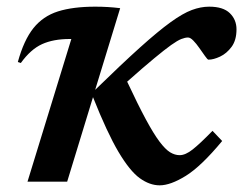

<svg xmlns="http://www.w3.org/2000/svg" viewBox="-20 -545 730 576"><path d="M340.5 -520.5 265.5 -275.5Q345.5 -353.5 400 -402.5Q454.5 -451.5 491.5 -478.2Q528.5 -505 555.5 -515Q582.5 -525 607.5 -525Q649.5 -525 669.5 -505.5Q689.5 -486 689.5 -457Q689.5 -424.5 674.8 -404.5Q660 -384.5 640.2 -375.2Q620.5 -366 605.5 -366Q602.5 -366 594.8 -377.2Q587 -388.5 578 -401Q569 -414 560 -423.2Q551 -432.5 544 -432.5Q535.5 -432.5 524 -428Q512.5 -423.5 493.5 -410Q474.5 -396.5 442.8 -370.2Q411 -344 361.5 -300Q394 -230.5 417.5 -187Q441 -143.5 458.5 -120.2Q476 -97 490.2 -88.2Q504.5 -79.5 519 -79.5Q536.5 -79.5 558.2 -96.8Q580 -114 617.5 -152.5L646.5 -122Q583.5 -46 537.5 -17.5Q491.5 11 459 11Q429 11 399.2 -10.5Q369.5 -32 335.5 -89.2Q301.5 -146.5 259 -253.5L181.5 0H62.5L194 -428H189Q140 -428 106 -412.5Q72 -397 42.5 -356L33.5 -359Q51.5 -424.5 80.2 -460.5Q109 -496.5 154 -510.8Q199 -525 266 -525Q304.5 -525 340.5 -520.5Z"/></svg>

Font: Newsreader Caption Medium
Style: Italic
Weight: 500
Italic angle: -17°
Designer: Hugues Gentile
Foundry: Production Type
Version: Version 1.001